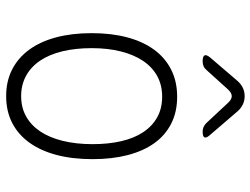

<svg xmlns="http://www.w3.org/2000/svg" viewBox="-118 -708 835 640"><g transform="rotate(90 300.0 -387.5)"><path d="M300 10Q250 10 211 -10Q172 -30 145 -67Q118 -104 104 -156.5Q90 -209 90 -275Q90 -341 104 -393.5Q118 -446 145 -483Q172 -520 211.5 -540Q251 -560 302 -560Q353 -560 392 -540Q431 -520 457 -483.5Q483 -447 496.5 -395Q510 -343 510 -278Q510 -211 496 -158Q482 -105 455 -67.5Q428 -30 389 -10Q350 10 300 10ZM300 -40Q338 -40 367.5 -56.5Q397 -73 417.5 -103.5Q438 -134 449 -178.5Q460 -223 460 -278Q460 -331 450 -374Q440 -417 420 -447Q400 -477 370.5 -493.5Q341 -510 302 -510Q263 -510 233 -493.5Q203 -477 182.5 -446.5Q162 -416 151 -372.5Q140 -329 140 -275Q140 -221 150.5 -177.5Q161 -134 181.5 -103.5Q202 -73 232 -56.5Q262 -40 300 -40ZM184 -645Q167 -645 164 -651.5Q161 -658 172 -671L250 -762Q260 -773 272.5 -779Q285 -785 300 -785Q315 -785 327.5 -779Q340 -773 350 -762L429 -670Q440 -658 437.5 -651.5Q435 -645 418 -645Q410 -645 403 -648Q396 -651 390 -657L321 -731Q310 -742 300 -742Q290 -742 279 -731L213 -658Q207 -651 200 -648Q193 -645 184 -645Z"/></g></svg>

Font: Maple Mono Thin
Style: Regular
Weight: 250
Monospace: yes
Designer: subframe7536
Version: Version 7.000